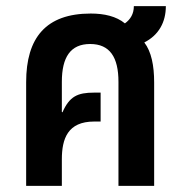

<svg xmlns="http://www.w3.org/2000/svg" viewBox="-20 -604 596 624"><path d="M65 0H181V-86C181 -153 200 -209 286 -209H307V-303H286C232 -303 206 -291 183 -239L181 -240V-338C181 -418 209 -461 273 -461C337 -461 365 -418 365 -338V0H481V-336C481 -391 472 -436 449 -466C496 -490 519 -532 519 -584H415C415 -559 404 -541 386 -528C358 -551 319 -560 275 -560C129 -560 65 -481 65 -337Z"/></svg>

Font: Noto Sans Thai Cond SemBd
Style: Regular
Weight: 600
Width: 3
Designer: Monotype Design Team
Foundry: Monotype Imaging Inc.
Version: Version 2.002